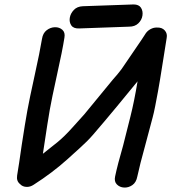

<svg xmlns="http://www.w3.org/2000/svg" viewBox="-20 -839 780 864"><path d="M132 -8Q215 -61 283 -122Q310 -147 341.5 -175Q373 -203 399 -233L451 -294L507 -361L599 -473Q584 -382 567 -315Q559 -281 534 -184Q509 -98 498 -45Q493 -22 506 -9Q519 4 538.5 5Q558 6 575.5 -6Q593 -18 598 -45Q609 -97 634 -187Q658 -277 667 -311Q672 -329 678.5 -362Q685 -395 691 -428Q697 -461 700 -480Q706 -521 715 -573.5Q724 -626 730 -668Q734 -688 721.5 -702Q709 -716 687 -715Q672 -716 656.5 -707.5Q641 -699 632 -683L617 -660L527 -528L508 -504L488 -481L359 -324L304 -263Q269 -224 239 -199.5Q209 -175 173 -147Q197 -307 204 -345Q212 -391 236 -500Q261 -612 270 -670Q274 -693 260.5 -705Q247 -717 227 -716.5Q207 -716 190 -703Q173 -690 169 -664Q159 -604 136 -500Q112 -391 103 -341Q93 -286 78 -188Q65 -96 57 -49Q53 -24 71 -10Q81 1 98.5 2Q116 3 132 -8ZM336 -711Q517 -718 561 -719Q587 -719 602.5 -734Q618 -749 621 -769Q624 -789 614.5 -804Q605 -819 581 -819Q536 -818 353 -811Q327 -810 312 -794Q297 -778 294 -758.5Q291 -739 301 -724.5Q311 -710 336 -711Z"/></svg>

Font: Balsamiq Sans
Style: Italic
Weight: 400
Italic angle: -12°
Designer: Michael Angeles
Foundry: Balsamiq SRL
Version: Version 1.020; ttfautohint (v1.8.4.7-5d5b);gftools[0.9.26]